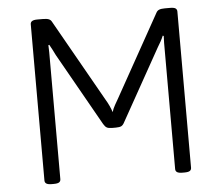

<svg xmlns="http://www.w3.org/2000/svg" viewBox="-51 -759 944 818"><g transform="rotate(-5 421.5 -350.0)"><path d="M138 2Q122 2 115 -2.5Q108 -7 108 -16V-684Q108 -693 115 -697.5Q122 -702 138 -702H161Q178 -702 186.5 -698.5Q195 -695 199 -687L397 -337Q405 -324 412 -309Q419 -294 423 -281Q427 -295 436 -311Q445 -327 452 -339L646 -687Q650 -695 658.5 -698.5Q667 -702 683 -702H705Q722 -702 728.5 -697.5Q735 -693 735 -684V-16Q735 -7 728.5 -2.5Q722 2 705 2H697Q681 2 674 -2.5Q667 -7 667 -16V-523Q667 -539 667 -554.5Q667 -570 668 -585L664 -587Q659 -575 652.5 -563Q646 -551 639 -540L468 -234Q462 -222 454.5 -218Q447 -214 431 -214H415Q400 -214 392.5 -218Q385 -222 378 -234L203 -544Q197 -556 191.5 -567Q186 -578 179 -590L175 -589Q176 -574 176 -558.5Q176 -543 176 -527V-16Q176 -7 169.5 -2.5Q163 2 146 2Z"/></g></svg>

Font: Asap Light
Style: Regular
Weight: 300
Designer: Pablo Cosgaya
Foundry: Omnibus-Type
Version: Version 3.001